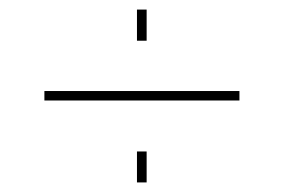

<svg xmlns="http://www.w3.org/2000/svg" viewBox="-20 -469 586 397"><path d="M263.2 -384.8V-449.2H283.2V-384.8ZM71.8 -261.2V-280.8H475.1V-261.2ZM263.2 -91.8V-155.8H283.2V-91.8Z"/></svg>

Font: Rawline Thin
Style: Regular
Weight: 250
Designer: Matt McInerney, Pablo Impallari, Rodrigo Fuenzalida
Foundry: Matt McInerney, Pablo Impallari, Rodrigo Fuenzalida
Version: Version 4.020;PS 004.020;hotconv 1.0.88;makeotf.lib2.5.64775